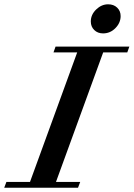

<svg xmlns="http://www.w3.org/2000/svg" viewBox="-75 -882 628 902"><path d="M409.2 -725.1Q383.8 -725.1 367.7 -741Q351.6 -756.8 351.6 -781.2Q351.6 -813 376.7 -837.4Q401.9 -861.8 433.1 -861.8Q459 -861.8 475.3 -846.2Q491.7 -830.6 491.7 -806.6Q491.7 -774.9 467.3 -750Q442.9 -725.1 409.2 -725.1ZM-55.2 0 -44.9 -27.3H65.9L287.6 -635.7H176.3L186 -663.1H532.7L522.9 -635.7H409.7L188 -27.3H301.8L291.5 0Z"/></svg>

Font: Elstob SemiBold
Style: Italic
Weight: 600
Italic angle: -20°
Designer: Peter S. Baker
Version: Version 1.015